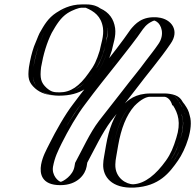

<svg xmlns="http://www.w3.org/2000/svg" viewBox="-20 -763 884 869"><path d="M481 -639C486 -601 472 -565 466 -533C452 -488 442 -466 415 -429C375 -372 330 -330 247 -330C207 -330 183 -337 159 -358C129 -385 125 -409 131 -459C137 -495 144 -524 155 -555C164 -574 171 -599 180 -616C202 -655 221 -686 256 -710C281 -727 317 -743 350 -743H371C388 -743 403 -738 415 -729C452 -713 474 -682 481 -639ZM790 -301C791 -301 793 -299 793 -298C820 -259 835 -213 812 -138C799 -95 788 -65 765 -33C723 27 671 82 585 86C513 89 465 42 467 -18C467 -30 469 -42 471 -54L480 -106C493 -181 516 -243 556 -288C584 -318 616 -340 662 -340H727C758 -340 779 -327 790 -301ZM352 -9 354 -25C387 -85 421 -159 461 -212C498 -259 536 -307 572 -354C627 -425 682 -489 731 -561C764 -607 748 -657 718 -675C677 -700 623 -675 599 -641L594 -635C577 -610 564 -595 545 -569C470 -469 404 -394 332 -296C295 -247 253 -175 224 -116C207 -82 193 -53 185 -9C177 36 208 75 253 75C298 75 344 36 352 -9ZM462 -581C462 -585 463 -593 464 -597C475 -659 445 -699 405 -716C394 -724 383 -728 368 -728H347C318 -728 286 -713 263 -698C232 -677 215 -649 193 -611C186 -597 179 -572 169 -552C159 -524 152 -495 146 -459C140 -411 143 -394 170 -370C191 -351 211 -345 250 -345C287 -345 312 -352 336 -368C364 -385 379 -403 403 -436C435 -480 449 -520 462 -581ZM779 -286C768 -310 755 -325 724 -325H659C619 -325 593 -307 566 -279C530 -237 508 -179 495 -106L486 -54C484 -43 482 -32 482 -20C480 32 522 74 587 71C666 67 711 19 753 -40C784 -85 821 -183 804 -236C799 -258 794 -267 781 -286ZM337 -9C331 27 291 60 255 60C219 60 194 28 200 -9C207 -50 221 -75 238 -111C266 -169 308 -241 344 -288C392 -353 443 -416 493 -479C525 -519 577 -584 606 -627L611 -633C631 -661 674 -682 708 -661C733 -646 746 -606 719 -568C670 -496 617 -433 561 -362C524 -315 487 -267 450 -220C407 -163 373 -89 340 -28ZM466 -634C471 -597 457 -565 451 -534C437 -490 429 -472 403 -436C364 -381 326 -345 250 -345C211 -345 191 -351 170 -370C143 -394 140 -411 146 -459C152 -495 159 -524 169 -552C179 -572 186 -597 193 -611C215 -649 232 -677 263 -698C286 -713 318 -728 347 -728H368C383 -728 394 -724 405 -716C439 -701 460 -674 466 -634ZM779 -286H781C806 -249 820 -209 798 -140C785 -98 774 -70 753 -40C711 19 666 67 587 71C522 74 480 32 482 -20C482 -32 484 -43 486 -54L495 -106C508 -180 530 -238 566 -279C593 -307 619 -325 659 -325H724C755 -325 768 -310 779 -286ZM337 -9 340 -28C373 -89 407 -163 450 -220C487 -267 524 -315 561 -362C617 -433 670 -496 719 -568C746 -606 733 -646 708 -661C674 -682 631 -661 611 -633L606 -627C590 -603 576 -586 557 -561C545 -546 499 -489 494 -480C400 -364 307 -254 238 -111C221 -75 207 -50 200 -9C194 28 219 60 255 60C291 60 331 27 337 -9ZM481 -639C474 -683 451 -713 415 -729C402 -738 388 -743 371 -743H350C316 -743 281 -727 256 -710C221 -686 202 -655 180 -616C171 -598 164 -574 155 -555C145 -525 138 -496 131 -459C115 -376 166 -330 247 -330C333 -330 377 -375 415 -429C442 -466 452 -489 466 -533C472 -563 486 -601 481 -639ZM789 -303C777 -326 760 -340 727 -340H662C616 -340 584 -318 556 -288C515 -245 493 -179 480 -106L471 -54C469 -42 467 -30 467 -18C465 42 513 89 585 86C671 82 723 27 765 -33C799 -81 838 -182 819 -242C813 -268 803 -282 789 -303ZM352 -9C344 36 298 75 253 75C208 75 177 36 185 -9C193 -53 207 -82 224 -116C253 -175 295 -247 332 -296C380 -361 432 -424 482 -487C513 -526 565 -592 594 -635L599 -641C622 -673 676 -701 718 -675C748 -656 764 -607 731 -561C682 -489 627 -425 572 -354C536 -307 498 -259 461 -212C421 -159 387 -86 354 -25ZM446 -637C451 -599 437 -565 431 -533C417 -489 408 -468 381 -432C339 -372 299 -345 250 -345C223 -345 212 -347 191 -365C165 -389 160 -409 166 -459C176 -517 192 -570 214 -614C236 -653 255 -683 285 -703C310 -719 339 -728 347 -728H368C406 -712 438 -690 446 -637ZM763 -286C786 -250 800 -208 778 -139C765 -96 753 -67 731 -36C686 27 636 68 584 71C553 72 500 43 502 -19C502 -31 504 -42 506 -54L515 -106C528 -180 551 -241 588 -283C618 -314 643 -325 659 -325H724C726 -325 745 -323 756 -297L760 -286ZM317 -9C310 32 266 58 255 60C244 58 213 31 220 -9C228 -52 242 -79 259 -114C288 -172 329 -244 366 -292C414 -357 465 -420 515 -483C545 -521 598 -588 627 -631L632 -637C647 -658 673 -669 678 -670C679 -670 683 -669 689 -665C710 -652 727 -607 697 -564C678 -536 663 -518 641 -489C610 -446 574 -404 539 -358C502 -311 465 -263 428 -216C386 -161 353 -86 320 -26ZM501 -636C495 -677 474 -707 434 -725C422 -734 402 -743 371 -743H350C296 -743 257 -720 234 -705C198 -681 181 -652 159 -613C151 -597 143 -573 134 -553C124 -524 117 -496 111 -459C105 -411 109 -390 139 -363C163 -342 195 -330 247 -330C348 -330 394 -374 436 -433C463 -469 472 -490 486 -534C492 -565 506 -598 501 -636ZM808 -300C799 -316 788 -332 749 -338C742 -339 735 -340 727 -340H662C592 -340 560 -311 534 -284C495 -239 473 -180 460 -106L451 -54C449 -42 447 -31 447 -19C445 36 485 91 588 86C701 80 747 19 786 -37C819 -84 857 -182 839 -239C834 -262 828 -272 815 -291ZM372 -9 375 -27C408 -88 442 -161 483 -216C520 -263 558 -311 594 -358C648 -430 703 -493 752 -565C794 -624 757 -677 696 -684C622 -692 591 -653 572 -631C490 -512 396 -407 311 -292C274 -244 233 -171 204 -113C188 -81 173 -55 166 -18C159 22 167 75 253 75C332 75 366 25 372 -9Z"/></svg>

Font: Blanket
Style: Black
Weight: 900
Foundry: Cannot Into Space Fonts
Version: Version 0.9